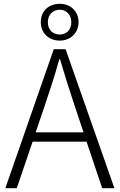

<svg xmlns="http://www.w3.org/2000/svg" viewBox="-20 -987 628 1007"><path d="M294 -774C348 -774 392 -813 392 -871C392 -930 348 -967 294 -967C236 -967 194 -930 194 -871C194 -813 236 -774 294 -774ZM294 -806C259 -806 231 -828 231 -871C231 -911 259 -936 294 -936C326 -936 354 -911 354 -871C354 -828 326 -806 294 -806ZM8 0H68L151 -244H434L516 0H580L324 -729H262ZM167 -293 212 -425C241 -511 266 -587 291 -676H295C321 -587 345 -511 374 -425L418 -293Z"/></svg>

Font: GenYoGothic2 TW L
Style: Regular
Weight: 300
Version: Version 2.100;PS 2.1;hotconv 16.6.51;makeotf.lib2.5.65220 DE